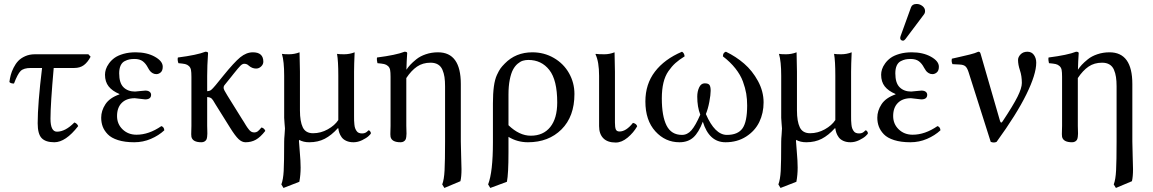

<svg xmlns="http://www.w3.org/2000/svg" viewBox="-20 -700 5752 958"><path d="M153.8 -429.2H420.9L432.1 -417Q417.5 -389.2 398.4 -375Q379.4 -360.8 350.1 -360.8H248Q231.9 -179.7 231.9 -107.9Q231.9 -43 264.2 -43Q306.2 -43 351.1 -88.9Q365.2 -84 370.1 -70.8Q307.6 9.8 251 9.8Q207.5 9.8 187.7 -11Q168 -31.7 168 -85Q168 -181.2 189.9 -360.8H133.8Q98.1 -360.8 83 -345.9Q67.9 -331.1 49.8 -283.2Q32.2 -283.2 26.9 -291Q29.3 -309.1 33.7 -325.9Q38.1 -342.8 47.9 -362.3Q57.6 -381.8 71 -396Q84.5 -410.2 106 -419.7Q127.4 -429.2 153.8 -429.2Z M564 -121.1Q564 -81.1 591.8 -54.4Q619.6 -27.8 661.1 -27.8Q722.7 -27.8 785.2 -70.8Q798.8 -66.4 799.8 -49.8Q772 -23.9 732.9 -7.1Q693.8 9.8 649.9 9.8Q602.5 9.8 568.8 -1Q535.2 -11.7 517.6 -30Q500 -48.3 492.4 -68.6Q484.9 -88.9 484.9 -112.8Q484.9 -147.5 505.9 -179.7Q526.9 -211.9 575.7 -229V-231Q540 -246.1 522 -269Q503.9 -292 503.9 -327.1Q503.9 -340.3 508.3 -354.2Q512.7 -368.2 523.9 -383.8Q535.2 -399.4 551.8 -411.4Q568.4 -423.3 595.7 -431.2Q623 -439 656.7 -439Q712.9 -439 752.4 -417Q792 -395 792 -367.2Q792 -347.7 782 -338.9Q772 -330.1 759.8 -330.1Q749.5 -330.1 741.2 -335.2Q732.9 -340.3 728.3 -346.2Q723.6 -352.1 717.8 -362.8Q707.5 -382.8 692.4 -394.3Q677.2 -405.8 650.9 -405.8Q636.7 -405.8 625.7 -403.6Q614.7 -401.4 601.8 -394.8Q588.9 -388.2 581.8 -372.8Q574.7 -357.4 574.7 -334Q574.7 -285.6 596.4 -264.4Q618.2 -243.2 653.8 -243.2L678.2 -245.6Q702.6 -248 705.1 -248Q718.8 -248 726.3 -242.2Q733.9 -236.3 733.9 -227.1Q733.9 -204.1 704.1 -204.1Q700.2 -204.1 678.7 -207Q657.2 -210 652.8 -210Q610.8 -210 587.4 -186.5Q564 -163.1 564 -121.1Z M935.1 -316.9Q935.1 -339.4 932.9 -351.1Q930.7 -362.8 922.6 -370.4Q914.6 -377.9 903.6 -380.4Q892.6 -382.8 870.1 -384.8Q864.3 -402.3 867.7 -413.1Q962.9 -425.3 1004.9 -441.9Q1018.1 -441.9 1018.1 -435.1Q1013.7 -371.1 1013.7 -321.3V-245.1Q1024.4 -245.1 1033.2 -251Q1041 -257.3 1055.7 -274.9L1093.8 -321.8Q1148.4 -389.2 1178.7 -414.1Q1209.5 -439 1241.7 -439Q1293.9 -439 1293.9 -392.1Q1293.9 -378.9 1283 -368.4Q1272 -357.9 1257.8 -357.9Q1237.8 -357.9 1220.7 -373Q1211.9 -381.8 1198.7 -381.8Q1189.5 -381.8 1179.7 -372.1Q1169.9 -362.3 1145 -331.1L1133.8 -316.9L1099.1 -273.9Q1095.7 -269.5 1095.7 -261.2Q1095.7 -252.9 1114.7 -223.1L1187 -106.9L1197.3 -90.8L1206.1 -76.2L1213.4 -64.9Q1217.8 -58.1 1220.7 -55.2L1226.6 -48.3Q1230.5 -44.4 1233.4 -43Q1236.3 -41.5 1240.2 -40.3Q1244.1 -39.1 1248 -39.1Q1258.3 -39.1 1265.4 -44.2Q1272.5 -49.3 1284.7 -64Q1298.8 -60.5 1303.7 -46.9Q1279.3 -15.6 1256.6 -2.9Q1233.9 9.8 1205.1 9.8Q1187 9.8 1170.4 -5.9Q1153.8 -21.5 1127.9 -63L1054.7 -180.2Q1053.7 -181.6 1049.3 -189.2Q1044.9 -196.8 1043.7 -198.5Q1042.5 -200.2 1038.6 -205.1Q1034.7 -210 1031.7 -211.4Q1028.8 -212.9 1023.9 -214.4Q1019 -215.8 1013.7 -215.8V-71.8Q1013.7 -65.4 1014.2 -52.7Q1014.6 -40 1014.6 -33.2Q1014.6 -26.4 1013.4 -16.8Q1012.2 -7.3 1009.3 -2.4Q1006.3 2.4 1000.2 6.1Q994.1 9.8 984.9 9.8Q941.4 9.8 935.1 -17.1Q934.1 -21.5 934.1 -30.5Q934.1 -39.6 934.6 -52.7Q935.1 -65.9 935.1 -71.8Z M1665.5 -60.1Q1633.8 -24.9 1600.3 -7.6Q1566.9 9.8 1522.9 9.8Q1493.7 9.8 1472.7 -2L1472.2 0Q1471.7 2.4 1471.7 4.9Q1471.7 10.3 1475.8 57.9Q1480 105.5 1480 136.2Q1480 172.9 1473.6 207L1394.5 237.8L1383.8 220.2Q1393.1 196.3 1395.5 152.8Q1397.9 109.4 1397.9 6.8Q1397.9 -7.3 1399.9 -28.3Q1401.9 -49.3 1401.9 -59.1Q1401.9 -63.5 1399.9 -82.5Q1397.9 -101.6 1397.9 -111.8V-321.8Q1397.9 -394 1386.7 -431.2Q1398.4 -429.2 1421.9 -429.2Q1449.2 -429.2 1474.6 -439Q1476.6 -375 1476.6 -342.8V-148.9Q1476.6 -94.2 1490.7 -64.7Q1504.9 -35.2 1542 -35.2Q1580.6 -35.2 1615.5 -54.7Q1650.4 -74.2 1668 -101.1V-321.8Q1668 -396.5 1661.6 -431.2Q1673.3 -429.2 1696.8 -429.2Q1724.1 -429.2 1749.5 -439Q1746.6 -375 1746.6 -342.8V-121.1Q1746.6 -106.9 1746.8 -98.4Q1747.1 -89.8 1748.3 -78.4Q1749.5 -66.9 1752 -60.3Q1754.4 -53.7 1758.8 -46.9Q1763.2 -40 1770.3 -37.1Q1777.3 -34.2 1786.6 -34.2Q1797.4 -34.2 1804.2 -38.1Q1811 -42 1814.5 -45.9Q1817.9 -49.8 1819.8 -49.8Q1822.8 -49.8 1826.7 -44.9Q1830.6 -40 1830.6 -35.2Q1830.6 -31.7 1819.6 -21.5Q1808.6 -11.2 1787.1 -0.7Q1765.6 9.8 1743.7 9.8Q1723.1 9.8 1708 2.9Q1692.9 -3.9 1684.8 -15.1Q1676.8 -26.4 1673.1 -37.1Q1669.4 -47.9 1668 -60.1Z M2007.3 -310.5V-71.8Q2007.3 -65.4 2007.8 -52.7Q2008.3 -40 2008.3 -33.2Q2008.3 -26.4 2007.1 -16.8Q2005.9 -7.3 2002.9 -2.4Q2000 2.4 1993.9 6.1Q1987.8 9.8 1978.5 9.8Q1935.1 9.8 1928.7 -17.1Q1927.7 -21.5 1927.7 -30.5Q1927.7 -39.6 1928.2 -52.7Q1928.7 -65.9 1928.7 -71.8V-316.9Q1928.7 -339.4 1926.5 -351.1Q1924.3 -362.8 1916 -370.4Q1907.7 -377.9 1896.7 -380.4Q1885.7 -382.8 1863.3 -384.8Q1861.8 -389.6 1860.8 -398.9Q1859.9 -408.2 1861.3 -413.1Q1956.5 -425.3 1998.5 -441.9Q2011.7 -441.9 2011.7 -435.1Q2008.8 -394 2007.8 -352.1Q2016.1 -364.7 2027.1 -376.7Q2038.1 -388.7 2057.4 -404.3Q2076.7 -419.9 2105 -429.4Q2133.3 -439 2165.5 -439Q2279.3 -439 2279.3 -280.8V5.9Q2279.3 32.7 2281 79.3Q2282.7 126 2282.7 144Q2282.7 182.1 2277.3 204.1L2197.3 237.8L2186.5 220.2Q2195.8 196.8 2198.2 149.9Q2200.7 103 2200.7 5.9V-269Q2200.7 -295.9 2197.8 -315.4Q2194.8 -335 2187.5 -352.1Q2180.2 -369.1 2165.3 -378.2Q2150.4 -387.2 2128.4 -387.2Q2089.4 -387.2 2060.8 -367.7Q2032.2 -348.1 2007.3 -310.5Z M2509.3 207 2426.3 237.8 2415.5 220.2Q2439.5 158.2 2439.5 9.8V-184.1Q2439.5 -233.4 2444.3 -268.8Q2449.2 -304.2 2459.5 -326.2Q2469.7 -348.1 2477.3 -358.6Q2484.9 -369.1 2498.5 -382.8Q2553.2 -439 2636.2 -439Q2694.8 -439 2743.4 -410.9Q2792 -382.8 2819.1 -335Q2846.2 -287.1 2846.2 -231Q2846.2 -118.7 2781.7 -54.4Q2717.3 9.8 2614.3 9.8Q2561 9.8 2517.1 -17.1V61Q2517.1 167 2509.3 207ZM2760.3 -189Q2760.3 -300.8 2720.9 -350.8Q2681.6 -400.9 2616.2 -400.9Q2602.1 -400.9 2589.4 -397.2Q2576.7 -393.6 2563 -382.1Q2549.3 -370.6 2539.6 -352.3Q2529.8 -334 2523.4 -302Q2517.1 -270 2517.1 -228V-75.2Q2571.3 -22.9 2628.4 -22.9Q2690.9 -22.9 2725.6 -66.2Q2760.3 -109.4 2760.3 -189Z M2969.2 -321.8Q2969.2 -392.1 2951.2 -429.2L2953.1 -431.2Q2964.8 -429.2 2996.1 -429.2Q3021 -429.2 3046.4 -439Q3048.3 -375 3048.3 -342.8V-88.9Q3048.3 -64.5 3052.7 -54.2Q3057.1 -43.9 3071.3 -43.9Q3104 -43.9 3138.2 -86.9Q3155.8 -83 3159.2 -69.8Q3141.1 -38.1 3111.6 -13.4Q3082 11.2 3052.2 11.2Q3011.2 11.2 2990.2 -10.3Q2969.2 -31.7 2969.2 -70.8Z M3790 -189Q3790 -135.7 3768.6 -91.3Q3747.1 -46.9 3702.9 -18.6Q3658.7 9.8 3600.1 9.8Q3518.1 9.8 3486.8 -92.8Q3466.3 -38.6 3439.5 -14.4Q3412.6 9.8 3370.1 9.8Q3299.3 9.8 3249.8 -44.9Q3200.2 -99.6 3200.2 -193.8Q3200.2 -280.3 3247.8 -342.5Q3295.4 -404.8 3382.8 -441.9Q3394 -436 3396 -418.9Q3368.7 -401.9 3350.3 -385.5Q3332 -369.1 3315.2 -345Q3298.3 -320.8 3290.3 -287.1Q3282.2 -253.4 3282.2 -209Q3282.2 -120.6 3305.9 -73.7Q3329.6 -26.9 3382.8 -26.9Q3409.7 -26.9 3429.9 -50Q3450.2 -73.2 3474.1 -127.9Q3459 -166 3459 -217.8Q3459 -243.7 3468.5 -263.9Q3478 -284.2 3496.1 -284.2Q3514.6 -284.2 3520.3 -275.6Q3525.9 -267.1 3525.9 -247.1Q3525.9 -227.1 3519.3 -191.9Q3512.7 -156.7 3502 -130.9Q3546.9 -26.9 3606.9 -26.9Q3661.6 -26.9 3684.8 -59.6Q3708 -92.3 3708 -173.8Q3708 -205.1 3703.4 -232.9Q3698.7 -260.7 3686.8 -293.5Q3674.8 -326.2 3649.4 -358.4Q3624 -390.6 3586.9 -418.9L3588.4 -428.7Q3588.9 -431.6 3592.5 -436Q3596.2 -440.4 3602.1 -441.9Q3651.9 -418 3692.9 -382.6Q3733.9 -347.2 3762 -295.7Q3790 -244.1 3790 -189Z M4145.5 -60.1Q4113.8 -24.9 4080.3 -7.6Q4046.9 9.8 4002.9 9.8Q3973.6 9.8 3952.6 -2L3952.1 0Q3951.7 2.4 3951.7 4.9Q3951.7 10.3 3955.8 57.9Q3960 105.5 3960 136.2Q3960 172.9 3953.6 207L3874.5 237.8L3863.8 220.2Q3873 196.3 3875.5 152.8Q3877.9 109.4 3877.9 6.8Q3877.9 -7.3 3879.9 -28.3Q3881.8 -49.3 3881.8 -59.1Q3881.8 -63.5 3879.9 -82.5Q3877.9 -101.6 3877.9 -111.8V-321.8Q3877.9 -394 3866.7 -431.2Q3878.4 -429.2 3901.9 -429.2Q3929.2 -429.2 3954.6 -439Q3956.5 -375 3956.5 -342.8V-148.9Q3956.5 -94.2 3970.7 -64.7Q3984.9 -35.2 4022 -35.2Q4060.5 -35.2 4095.5 -54.7Q4130.4 -74.2 4147.9 -101.1V-321.8Q4147.9 -396.5 4141.6 -431.2Q4153.3 -429.2 4176.8 -429.2Q4204.1 -429.2 4229.5 -439Q4226.6 -375 4226.6 -342.8V-121.1Q4226.6 -106.9 4226.8 -98.4Q4227.1 -89.8 4228.3 -78.4Q4229.5 -66.9 4231.9 -60.3Q4234.4 -53.7 4238.8 -46.9Q4243.2 -40 4250.2 -37.1Q4257.3 -34.2 4266.6 -34.2Q4277.3 -34.2 4284.2 -38.1Q4291 -42 4294.4 -45.9Q4297.9 -49.8 4299.8 -49.8Q4302.7 -49.8 4306.6 -44.9Q4310.5 -40 4310.5 -35.2Q4310.5 -31.7 4299.6 -21.5Q4288.6 -11.2 4267.1 -0.7Q4245.6 9.8 4223.6 9.8Q4203.1 9.8 4188 2.9Q4172.9 -3.9 4164.8 -15.1Q4156.7 -26.4 4153.1 -37.1Q4149.4 -47.9 4147.9 -60.1Z M4553.7 -680.2Q4569.3 -680.2 4582.5 -669.9Q4595.7 -659.7 4595.7 -645Q4595.7 -634.8 4589.4 -627L4497.6 -504.9Q4491.7 -497.1 4485.4 -497.1Q4479.5 -497.1 4475.6 -500.7Q4471.7 -504.4 4471.7 -509.8Q4471.7 -514.2 4473.6 -520L4525.4 -663.1Q4531.2 -680.2 4553.7 -680.2ZM4436.5 -121.1Q4436.5 -81.1 4464.4 -54.4Q4492.2 -27.8 4533.7 -27.8Q4595.2 -27.8 4657.7 -70.8Q4671.4 -66.4 4672.4 -49.8Q4644.5 -23.9 4605.5 -7.1Q4566.4 9.8 4522.5 9.8Q4475.1 9.8 4441.4 -1Q4407.7 -11.7 4390.1 -30Q4372.6 -48.3 4365 -68.6Q4357.4 -88.9 4357.4 -112.8Q4357.4 -147.5 4378.4 -179.7Q4399.4 -211.9 4448.2 -229V-231Q4412.6 -246.1 4394.5 -269Q4376.5 -292 4376.5 -327.1Q4376.5 -340.3 4380.9 -354.2Q4385.3 -368.2 4396.5 -383.8Q4407.7 -399.4 4424.3 -411.4Q4440.9 -423.3 4468.3 -431.2Q4495.6 -439 4529.3 -439Q4585.4 -439 4625 -417Q4664.6 -395 4664.6 -367.2Q4664.6 -347.7 4654.5 -338.9Q4644.5 -330.1 4632.3 -330.1Q4622.1 -330.1 4613.8 -335.2Q4605.5 -340.3 4600.8 -346.2Q4596.2 -352.1 4590.3 -362.8Q4580.1 -382.8 4564.9 -394.3Q4549.8 -405.8 4523.4 -405.8Q4509.3 -405.8 4498.3 -403.6Q4487.3 -401.4 4474.4 -394.8Q4461.4 -388.2 4454.3 -372.8Q4447.3 -357.4 4447.3 -334Q4447.3 -285.6 4469 -264.4Q4490.7 -243.2 4526.4 -243.2L4550.8 -245.6Q4575.2 -248 4577.6 -248Q4591.3 -248 4598.9 -242.2Q4606.4 -236.3 4606.4 -227.1Q4606.4 -204.1 4576.7 -204.1Q4572.8 -204.1 4551.3 -207Q4529.8 -210 4525.4 -210Q4483.4 -210 4460 -186.5Q4436.5 -163.1 4436.5 -121.1Z M4812.5 -340.8Q4805.7 -361.8 4796.6 -369.4Q4787.6 -377 4769.5 -377.9L4732.4 -379.9Q4726.1 -393.1 4729.5 -407.2Q4741.2 -409.7 4762.2 -414.6L4793.5 -421.9L4817.9 -427.7Q4832.5 -431.2 4842.5 -434.6Q4852.5 -438 4861.3 -441.9Q4866.2 -441.9 4868.9 -439.5Q4871.6 -437 4873.5 -429.2L4969.2 -98.1Q4974.1 -81.1 4982.4 -94.2Q5035.6 -174.3 5057.1 -217.5Q5078.6 -260.7 5078.6 -286.1Q5078.6 -320.8 5069.1 -349.1Q5059.6 -377.4 5059.6 -400.9Q5059.6 -415.5 5072.3 -428.7Q5085 -441.9 5106.4 -441.9Q5127.4 -441.9 5138.9 -425.8Q5150.4 -409.7 5150.4 -387.2Q5150.4 -329.6 5101.3 -229.5Q5052.2 -129.4 4952.6 7.8Q4939 14.2 4923.3 7.8Z M5357.9 -310.5V-71.8Q5357.9 -65.4 5358.4 -52.7Q5358.9 -40 5358.9 -33.2Q5358.9 -26.4 5357.7 -16.8Q5356.4 -7.3 5353.5 -2.4Q5350.6 2.4 5344.5 6.1Q5338.4 9.8 5329.1 9.8Q5285.6 9.8 5279.3 -17.1Q5278.3 -21.5 5278.3 -30.5Q5278.3 -39.6 5278.8 -52.7Q5279.3 -65.9 5279.3 -71.8V-316.9Q5279.3 -339.4 5277.1 -351.1Q5274.9 -362.8 5266.6 -370.4Q5258.3 -377.9 5247.3 -380.4Q5236.3 -382.8 5213.9 -384.8Q5212.4 -389.6 5211.4 -398.9Q5210.4 -408.2 5211.9 -413.1Q5307.1 -425.3 5349.1 -441.9Q5362.3 -441.9 5362.3 -435.1Q5359.4 -394 5358.4 -352.1Q5366.7 -364.7 5377.7 -376.7Q5388.7 -388.7 5408 -404.3Q5427.2 -419.9 5455.6 -429.4Q5483.9 -439 5516.1 -439Q5629.9 -439 5629.9 -280.8V5.9Q5629.9 32.7 5631.6 79.3Q5633.3 126 5633.3 144Q5633.3 182.1 5627.9 204.1L5547.9 237.8L5537.1 220.2Q5546.4 196.8 5548.8 149.9Q5551.3 103 5551.3 5.9V-269Q5551.3 -295.9 5548.3 -315.4Q5545.4 -335 5538.1 -352.1Q5530.8 -369.1 5515.9 -378.2Q5501 -387.2 5479 -387.2Q5439.9 -387.2 5411.4 -367.7Q5382.8 -348.1 5357.9 -310.5Z"/></svg>

Font: Linux Libertine G
Style: Regular
Weight: 400
Designer: Philipp H. Poll
Foundry: Philipp H. Poll
Version: Version 4.7.5